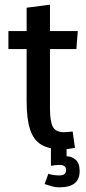

<svg xmlns="http://www.w3.org/2000/svg" viewBox="-20 -633 369 822"><path d="M291 -70 301 0Q286 3 273.5 4.5Q261 6 244 6Q190 6 157 -13.5Q124 -33 109 -78Q94 -123 94 -200V-423H16V-500H94V-600L194 -613V-500H313L307 -423H194V-167Q194 -114 206 -90.5Q218 -67 254 -67Q263 -67 271 -68Q279 -69 291 -70ZM235 73Q227 73 217 74Q207 75 198 77V0H265V36Q286 36 303.5 50.5Q321 65 321 100Q321 169 235 169Q216 169 200 164Q184 159 171 155L187 111Q208 118 235 118Q263 118 263 95Q263 73 235 73Z"/></svg>

Font: Epunda Sans Medium
Style: Regular
Weight: 500
Designer: Simon Atzbach
Foundry: typofactur
Version: Version 2.204; ttfautohint (v1.8.4.7-5d5b)